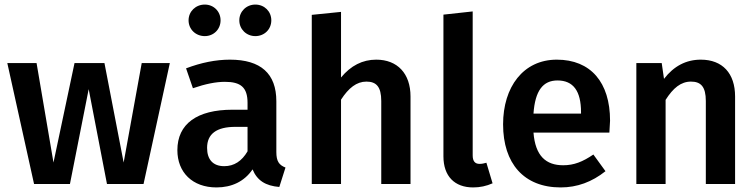

<svg xmlns="http://www.w3.org/2000/svg" viewBox="-20 -805 3308 840"><path d="M600 -529 521 -94 437 -529H306L214 -94L140 -529H12L129 0H286L368 -415L448 0H608L723 -529Z M876 -785C836 -785 805 -755 805 -716C805 -677 836 -647 876 -647C915 -647 945 -677 945 -716C945 -755 915 -785 876 -785ZM1097 -785C1058 -785 1027 -755 1027 -716C1027 -677 1058 -647 1097 -647C1137 -647 1167 -677 1167 -716C1167 -755 1137 -785 1097 -785ZM1189 -362C1189 -483 1121 -544 986 -544C924 -544 860 -531 794 -506L824 -419C879 -438 925 -447 964 -447C1033 -447 1063 -423 1063 -355V-325H997C842 -325 756 -263 756 -148C756 -51 822 15 927 15C994 15 1049 -11 1085 -64C1105 -15 1142 8 1202 13L1229 -72C1201 -83 1189 -99 1189 -140ZM961 -78C912 -78 886 -107 886 -158C886 -219 927 -250 1010 -250H1063V-143C1038 -100 1004 -78 961 -78Z M1626 -544C1566 -544 1515 -518 1472 -466V-753L1344 -740V0H1472V-369C1505 -420 1540 -448 1583 -448C1626 -448 1648 -426 1648 -363V0H1776V-383C1776 -483 1719 -544 1626 -544Z M2050 15C2080 15 2108 9 2135 -3L2108 -93C2098 -90 2088 -88 2078 -88C2058 -88 2048 -100 2048 -125V-755L1920 -741V-121C1920 -34 1969 15 2050 15Z M2649 -277C2649 -445 2564 -544 2416 -544C2269 -544 2181 -424 2181 -261C2181 -90 2272 15 2433 15C2505 15 2570 -9 2629 -56L2576 -129C2529 -97 2491 -82 2444 -82C2369 -82 2322 -122 2314 -225H2646C2648 -253 2649 -270 2649 -277ZM2522 -308H2314C2321 -409 2356 -453 2419 -453C2488 -453 2522 -407 2522 -314Z M3046 -544C2982 -544 2928 -516 2885 -460L2875 -529H2764V0H2892V-368C2925 -420 2959 -448 3003 -448C3046 -448 3068 -426 3068 -363V0H3196V-383C3196 -484 3141 -544 3046 -544Z"/></svg>

Font: Fira Sans Medium
Style: Regular
Weight: 500
Designer: Carrois Corporate & Edenspiekermann AG
Foundry: Carrois Corporate GbR & Edenspiekermann AG
Version: Version 4.203